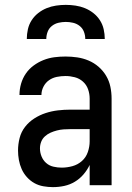

<svg xmlns="http://www.w3.org/2000/svg" viewBox="-20 -760 540 788"><path d="M197 8Q178 8 158 4.5Q138 1 121 -8.5Q104 -18 90.5 -33Q77 -48 69 -66Q61 -84 57.5 -103.5Q54 -123 54 -142Q54 -168 60.5 -193.5Q67 -219 83 -239.5Q99 -260 121 -274Q143 -288 167.5 -296Q192 -304 217.5 -307Q243 -310 269 -310H348V-355Q348 -375 341.5 -393.5Q335 -412 320.5 -425Q306 -438 287 -443Q268 -448 249 -448Q231 -448 213.5 -444.5Q196 -441 181.5 -431Q167 -421 158.5 -404.5Q150 -388 150 -370H60V-371Q60 -394 66.5 -416.5Q73 -439 86 -458Q99 -477 118 -491Q137 -505 158.5 -513.5Q180 -522 202.5 -525Q225 -528 249 -528Q273 -528 297 -524.5Q321 -521 343.5 -511.5Q366 -502 384.5 -486Q403 -470 415.5 -449Q428 -428 433 -404Q438 -380 438 -355V0H348V-83Q338 -62 322.5 -44Q307 -26 287 -14Q267 -2 244 3Q221 8 197 8ZM233 -72Q255 -72 277 -78Q299 -84 316 -99Q333 -114 340.5 -136Q348 -158 348 -180V-230H269Q255 -230 241 -229Q227 -228 213.5 -224.5Q200 -221 187.5 -215.5Q175 -210 164.5 -200.5Q154 -191 149 -178Q144 -165 144 -151Q144 -134 150.5 -118Q157 -102 169.5 -91Q182 -80 199 -76Q216 -72 233 -72ZM90 -600Q90 -620 94.5 -640Q99 -660 110 -677Q121 -694 137 -706.5Q153 -719 171.5 -726.5Q190 -734 210 -737Q230 -740 250 -740Q270 -740 290 -737Q310 -734 328.5 -726.5Q347 -719 363 -706.5Q379 -694 390 -677Q401 -660 405.5 -640Q410 -620 410 -600H330Q330 -615 324.5 -629.5Q319 -644 307 -653.5Q295 -663 280 -666.5Q265 -670 250 -670Q235 -670 220 -666.5Q205 -663 193 -653.5Q181 -644 175.5 -629.5Q170 -615 170 -600Z"/></svg>

Font: Iosevka Curly Medium
Style: Regular
Weight: 500
Monospace: yes
Designer: Belleve Invis
Foundry: Belleve Invis
Version: Version 22.1.2; ttfautohint (v1.8.4)